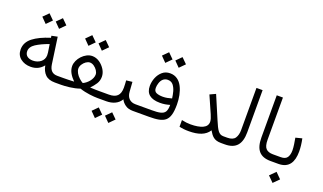

<svg xmlns="http://www.w3.org/2000/svg" viewBox="-85 -1247 3362 1998"><g transform="rotate(20 1596.0 -248.0)"><path d="M296.4 -599.6 355 -540 414.1 -599.6 355 -658.2ZM147.9 -599.6 206.5 -540 265.6 -599.6 206.5 -658.2ZM524.9 0V-74.2H505.9C448.7 -74.2 420.4 -105 411.1 -166L369.6 -458.5L304.7 -445.3L307.6 -423.8C228 -398.9 165.5 -369.1 120.1 -334C74.7 -298.3 52.2 -254.9 52.2 -203.6C52.2 -160.6 67.4 -127.4 97.7 -103.5C127.9 -79.6 165.5 -67.4 210.4 -67.4C268.1 -67.4 314.5 -89.4 350.1 -133.8C357.4 -92.3 373.5 -60.1 397.5 -36.1C421.4 -12.2 457 0 504.4 0ZM333 -238.3C333 -174.8 273.9 -135.7 211.4 -135.7C158.2 -135.7 122.6 -161.1 122.6 -208.5C122.6 -240.2 140.1 -268.1 175.8 -291.5C211.4 -314.5 258.3 -336.9 317.4 -357.9L331.1 -268.1C332.5 -258.8 333 -249 333 -238.3Z M792.5 -538.1 851.1 -478.5 910.2 -538.1 851.1 -596.7ZM644 -538.1 702.6 -478.5 761.7 -538.1 702.6 -596.7ZM944.3 -222.7C944.3 -249.5 936.5 -275.9 920.9 -301.8C904.8 -327.6 884.3 -349.6 859.4 -366.7C834 -383.8 807.1 -392.6 778.3 -392.6C695.8 -392.6 615.2 -301.8 615.2 -223.6C615.2 -166.5 648.9 -119.1 690.4 -77.6C647 -75.2 604.5 -74.2 573.7 -74.2H505.4V0H573.7C618.7 0 709.5 -6.8 777.8 -31.7C845.7 -7.8 935.5 0 976.6 0H1022.5V-74.2H975.1C949.2 -74.2 906.2 -74.7 867.7 -77.1C888.7 -98.1 906.7 -120.6 921.9 -144C937 -167.5 944.3 -193.8 944.3 -222.7ZM778.3 -320.8C793.5 -320.8 808.1 -315.9 823.2 -305.7C853 -285.2 876 -252 876 -222.7C876 -170.9 827.6 -116.2 779.3 -94.2C765.1 -101.6 751 -112.3 736.3 -126C707 -152.8 684.6 -188.5 684.6 -221.7C684.6 -236.8 689.5 -252.4 699.2 -267.6C718.3 -297.9 749.5 -320.8 778.3 -320.8Z M1002 0H1075.2C1143.1 0 1203.6 -24.9 1234.9 -79.6C1245.1 -58.1 1261.2 -39.6 1283.2 -23.9C1304.7 -7.8 1333.5 0 1369.6 0H1385.3V-74.2H1370.6C1311.5 -74.2 1272.9 -109.9 1268.6 -176.3L1261.2 -282.7L1194.3 -274.9C1196.3 -250 1198.2 -224.1 1198.2 -194.8C1198.2 -110.8 1159.2 -74.2 1075.2 -74.2H1002ZM1112.8 145.5 1171.4 205.1 1230.5 145.5 1171.4 86.9ZM964.4 145.5 1022.9 205.1 1082 145.5 1022.9 86.9Z M1604.5 -644.5 1663.1 -585 1722.2 -644.5 1663.1 -703.1ZM1456.1 -644.5 1514.6 -585 1573.7 -644.5 1514.6 -703.1ZM1365.7 -74.2V0H1545.4C1718.8 0 1777.3 -32.2 1777.3 -218.8C1777.3 -287.1 1764.6 -356.4 1736.8 -411.1C1709 -465.8 1664.6 -501 1601.6 -501C1567.9 -501 1539.6 -491.2 1516.6 -471.7C1493.2 -451.7 1475.6 -426.8 1463.4 -397C1451.2 -366.7 1445.3 -335.9 1445.3 -305.2C1445.3 -218.8 1498.5 -175.3 1604.5 -175.3C1645.5 -175.3 1678.7 -181.6 1712.4 -191.9C1712.4 -156.7 1707 -130.9 1696.8 -114.3C1675.3 -81.1 1629.4 -74.2 1551.3 -74.2ZM1611.3 -245.1C1580.1 -245.1 1555.7 -249.5 1537.6 -257.8C1519.5 -266.1 1510.7 -282.7 1510.7 -308.1C1510.7 -325.2 1513.7 -343.3 1520 -361.8C1531.7 -398.9 1558.1 -428.7 1600.6 -428.7C1626.5 -428.7 1646.5 -419.9 1661.1 -402.3C1675.3 -384.3 1686 -362.8 1693.4 -336.9C1700.2 -311 1705.1 -286.1 1708 -261.7C1676.3 -252.4 1644 -245.1 1611.3 -245.1Z M2163.6 -168.5C2163.6 -135.7 2147 -111.8 2114.3 -96.7C2081.5 -81.5 2036.6 -73.7 1980 -73.7C1948.7 -73.7 1918 -77.1 1881.3 -85.4V-11.7C1911.1 -4.4 1944.3 -0.5 1987.3 -0.5C2090.8 -0.5 2168 -26.4 2207 -90.3C2240.2 -34.7 2266.6 0 2344.2 0H2367.2V-74.2H2344.2C2293 -74.2 2272 -110.4 2230 -209.5L2122.1 -462.9L2058.6 -433.6L2142.1 -244.1C2153.3 -218.8 2163.6 -188.5 2163.6 -168.5Z M2347.7 0H2386.7C2510.3 0 2563.5 -67.4 2563.5 -198.2V-665H2495.6V-197.8C2495.6 -161.6 2487.8 -131.8 2472.7 -108.9C2457.5 -85.9 2428.7 -74.2 2387.2 -74.2H2347.7Z M2720.2 -198.2C2720.2 -63 2774.4 0 2893.6 0H2910.2V-74.2H2893.6C2857.9 -74.2 2831.5 -83 2814.5 -101.1C2797.4 -118.7 2788.6 -150.9 2788.6 -198.2V-665H2720.2Z M2890.1 0H2980C3097.7 0 3139.6 -79.6 3139.6 -193.8C3139.6 -237.3 3134.3 -284.2 3123.5 -335L3052.7 -316.9C3061 -270.5 3069.8 -221.2 3069.8 -181.6C3069.8 -149.9 3063.5 -124 3050.8 -104C3037.6 -84 3013.7 -74.2 2979 -74.2H2890.1ZM2929.2 145.5 2990.7 207 3052.2 145.5 2990.7 84Z"/></g></svg>

Font: Vazirmatn Light
Style: Regular
Weight: 300
Designer: Saber Rastikerdar
Foundry: Saber Rastikerdar
Version: Version 33.003